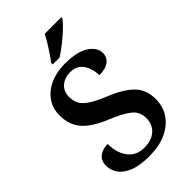

<svg xmlns="http://www.w3.org/2000/svg" viewBox="-278 -1023 1125 1125"><g transform="rotate(-45 285.0 -460.5)"><path d="M258 10Q177 10 128.5 -10Q80 -30 58.5 -62Q37 -94 37 -130Q37 -173 65.5 -193.5Q94 -214 134 -214Q135 -137 171 -91.5Q207 -46 271 -46Q332 -46 367 -77.5Q402 -109 402 -161Q402 -213 363.5 -244.5Q325 -276 239 -311Q139 -352 96 -403Q53 -454 53 -531Q53 -590 84 -633.5Q115 -677 168 -700.5Q221 -724 289 -724Q391 -724 441.5 -690Q492 -656 492 -610Q492 -575 464.5 -554Q437 -533 385 -533Q385 -562 374.5 -593.5Q364 -625 340.5 -646Q317 -667 277 -667Q230 -667 199.5 -640.5Q169 -614 169 -567Q169 -534 183 -509Q197 -484 232 -461Q267 -438 331 -412Q428 -373 474 -325Q520 -277 520 -202Q520 -138 487.5 -90.5Q455 -43 396.5 -16.5Q338 10 258 10ZM236 -784Q251 -803 268.5 -829Q286 -855 302.5 -882Q319 -909 329 -931H467V-921Q458 -908 438 -888Q418 -868 392.5 -846Q367 -824 341 -804.5Q315 -785 293 -771H236Z"/></g></svg>

Font: Noto Serif NP Hmong SemiBold
Style: Regular
Weight: 600
Designer: Dalton Maag Ltd
Foundry: Dalton Maag Ltd
Version: Version 1.001; ttfautohint (v1.8.4.7-5d5b)